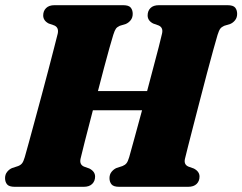

<svg xmlns="http://www.w3.org/2000/svg" viewBox="-22 -720 934 740"><path d="M288.5 -108.5Q283.5 -86 301.5 -78L322.5 -70.5Q344.5 -59 344.5 -39.5Q344.5 -22 333.2 -11Q322 0 300.5 0H35Q13 0 5.2 -9.5Q-2.5 -19 -2.5 -33.5Q-2.5 -48 5.8 -58Q14 -68 25 -72.5L48 -80Q58 -84 63.2 -90.8Q68.5 -97.5 73.5 -114.5Q79 -133.5 89.2 -170.8Q99.5 -208 112.2 -255.5Q125 -303 138.8 -353.8Q152.5 -404.5 164.8 -451.8Q177 -499 186.5 -535.5Q196 -572 200.5 -590.5Q205.5 -614 187 -622L165.5 -629.5Q144.5 -640.5 144.5 -660.5Q144.5 -678 155.8 -689Q167 -700 188 -700H452.5Q474.5 -700 482 -690.5Q489.5 -681 489.5 -666.5Q489.5 -652 481.5 -642Q473.5 -632 462.5 -627.5L439.5 -620.5Q429.5 -616 424.8 -609.5Q420 -603 414.5 -585.5Q409 -568.5 399.8 -535.2Q390.5 -502 379 -458.8Q367.5 -415.5 355.5 -369H545Q557.5 -416.5 569.2 -460.5Q581 -504.5 589.8 -538.8Q598.5 -573 602.5 -590.5Q608 -614 589 -622L568 -629.5Q547 -640.5 547 -660.5Q547 -678 558 -689Q569 -700 590.5 -700H854.5Q877 -700 884.5 -690.5Q892 -681 892 -666.5Q892 -652 884 -642Q876 -632 865 -627.5L842 -620.5Q832 -616 827 -609.5Q822 -603 816.5 -585.5Q811 -566.5 800 -527.5Q789 -488.5 775.8 -438Q762.5 -387.5 748.8 -334.5Q735 -281.5 722.8 -234Q710.5 -186.5 702 -152.8Q693.5 -119 691 -108.5Q685.5 -86 704 -78L725 -70.5Q747 -59 747 -39.5Q747 -22 735.8 -11Q724.5 0 703 0H437.5Q415.5 0 407.8 -9.5Q400 -19 400 -33.5Q400 -48 408.2 -58Q416.5 -68 427 -72.5L450 -80Q460 -84 465.5 -90.8Q471 -97.5 476 -114.5Q482.5 -137.5 496 -186.8Q509.5 -236 525.5 -295H336Q318.5 -228 305 -175.2Q291.5 -122.5 288.5 -108.5Z"/></svg>

Font: Fraunces 72pt Soft Black
Style: Italic
Weight: 900
Italic angle: -16°
Version: Version 1.000;[b76b70a41]